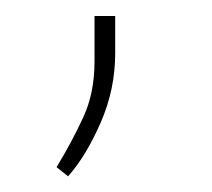

<svg xmlns="http://www.w3.org/2000/svg" viewBox="-20 -99 271 245"><path d="M100.6 -20.5V-78.6H127V-31.2Q127 15.1 108.4 57.6Q89.8 100.1 66.9 126L52.2 114.3Q72.3 81.1 86.4 50.3Q100.6 19.5 100.6 -20.5Z"/></svg>

Font: Vazirmatn UI FD Thin
Style: Regular
Weight: 100
Designer: Saber Rastikerdar
Foundry: Saber Rastikerdar
Version: Version 33.003